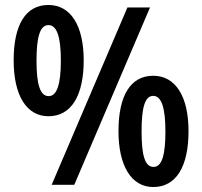

<svg xmlns="http://www.w3.org/2000/svg" viewBox="-20 -744 814 773"><path d="M175 -724C83 -724 35 -644 35 -501C35 -361 86 -276 175 -276C267 -276 317 -359 317 -501C317 -642 264 -724 175 -724ZM584 -714H493L188 0H279ZM175 -643C209 -643 225 -596 225 -500C225 -404 209 -357 176 -357C141 -357 127 -405 127 -500C127 -595 141 -643 175 -643ZM597 -439C506 -439 457 -360 457 -216C457 -76 509 9 597 9C689 9 739 -73 739 -216C739 -357 686 -439 597 -439ZM597 -358C631 -358 646 -307 646 -215C646 -123 633 -72 598 -72C563 -72 550 -120 550 -215C550 -310 563 -358 597 -358Z"/></svg>

Font: Noto Sans Lao UI Cond SemBd
Style: Regular
Weight: 600
Width: 3
Designer: Monotype Design Team
Foundry: Monotype Imaging Inc.
Version: Version 2.000